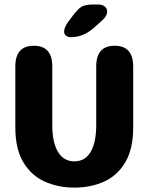

<svg xmlns="http://www.w3.org/2000/svg" viewBox="-20 -822 659 852"><path d="M310 10.5Q238 10.5 178.8 -16Q119.5 -42.5 83.8 -101.5Q48 -160.5 48 -257V-527Q48 -619 130 -619Q212 -619 212 -527V-266Q212 -191 237 -148.5Q262 -106 310 -106Q358 -106 382.5 -148.5Q407 -191 407 -266V-527Q407 -619 489 -619Q571 -619 571 -527V-257Q571 -160.5 535.8 -101.5Q500.5 -42.5 441.5 -16Q382.5 10.5 310 10.5ZM294 -657Q280.5 -657 272.5 -663.8Q264.5 -670.5 264.5 -682Q264.5 -700 282.5 -725L302.5 -751.5Q324.5 -781.5 341.5 -791.8Q358.5 -802 392 -802H416Q434.5 -802 445 -793Q455.5 -784 455.5 -770.5Q455.5 -751.5 434.5 -732.5L398.5 -700Q372 -677 347 -667Q322 -657 294 -657Z"/></svg>

Font: Sono ExtraLight Monospace
Style: Bold
Weight: 700
Version: Version 2.112